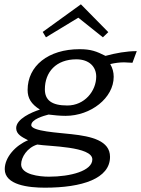

<svg xmlns="http://www.w3.org/2000/svg" viewBox="-20 -678 654 890"><path d="M2 106C2 180 113 192 188 192C361 192 490 150 490 49C490 -26 404 -46 312 -56C253 -63 125 -69 125 -98C125 -125 182 -141 205 -147C230 -144 257 -141 284 -141C401 -141 507 -224 507 -322C507 -343 502 -362 491 -381C512 -386 534 -389 555 -389C568 -389 581 -387 594 -387L614 -441C566 -441 517 -432 469 -419C427 -440 402 -450 349 -450C203 -450 108 -372 108 -261C108 -223 124 -196 165 -170C127 -158 55 -127 55 -84C55 -55 83 -42 110 -28C52 -4 2 51 2 106ZM78 84C78 51 106 6 153 -8C206 1 408 0 408 61C408 114 307 141 207 141C161 141 78 131 78 84ZM178 -530 193 -505 343 -596 457 -505 482 -529 355 -658ZM188 -264C188 -344 240 -403 334 -403C394 -403 426 -368 426 -323C426 -256 372 -189 292 -189C219 -189 188 -214 188 -264Z"/></svg>

Font: KpSans
Style: Italic
Weight: 400
Italic angle: -11°
Version: Version 0.66